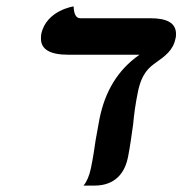

<svg xmlns="http://www.w3.org/2000/svg" viewBox="-20 -579 570 600"><path d="M411 -292C423 -351 447 -369 468 -384C495 -403 521 -422 528 -457C530 -463 530 -468 530 -473C530 -507 502 -522 450 -522H231C218 -522 211 -534 210 -559C210 -559 125 -547 109 -473C108 -467 108 -463 108 -458C108 -425 136 -408 193 -408H416C347 -360 308 -292 291 -208C287 -187 283 -165 279 -142C275 -115 271 -86 264 -53C259 -29 251 -11 241 1H275C306 1 364 -8 380 -88C387 -123 391 -156 396 -190C399 -224 404 -258 411 -292Z"/></svg>

Font: Libertinus Serif
Style: Bold Italic
Weight: 700
Italic angle: -12°
Designer: Philipp H. Poll, Khaled Hosny
Foundry: Caleb Maclennan
Version: Version 7.050;RELEASE